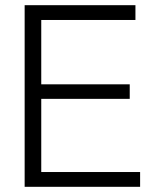

<svg xmlns="http://www.w3.org/2000/svg" viewBox="-20 -720 587 740"><path d="M75 0V-700H502V-643H139V-395H480V-339H139V-57H520V0Z"/></svg>

Font: Georama ExtraCondensed Thin Light
Style: Regular
Weight: 300
Version: Version 1.001